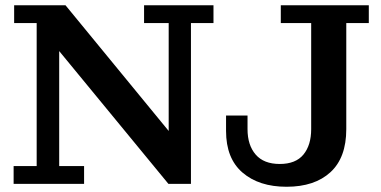

<svg xmlns="http://www.w3.org/2000/svg" viewBox="-20 -702 1453 733"><path d="M32 0V-68H120V-614H34V-682H230L624 -202V-614H530V-682H795V-614H709V0H623L206 -507V-68H301V0ZM1074 11Q969 11 906 -43Q843 -97 843 -202V-261H925V-209Q925 -148 956 -112Q987 -76 1048 -76Q1109 -76 1138.5 -112Q1168 -148 1168 -209V-614H1052V-682H1388V-614H1302V-209Q1302 -100 1241.5 -44.5Q1181 11 1074 11Z"/></svg>

Font: Montagu Slab 16pt Medium
Style: Regular
Weight: 500
Designer: Florian Karsten
Foundry: Florian Karsten
Version: Version 1.000; ttfautohint (v1.8.3)